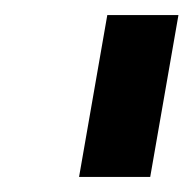

<svg xmlns="http://www.w3.org/2000/svg" viewBox="-20 -695 257 255"><path d="M85 -460 122.5 -675H217L179.5 -460Z"/></svg>

Font: Anybody Medium
Style: Italic
Weight: 500
Italic angle: -10°
Designer: Tyler Finck
Foundry: Etcetera Type Company
Version: Version 1.010; ttfautohint (v1.8.3) -l 8 -r 50 -G 200 -x 14 